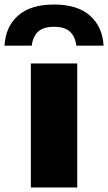

<svg xmlns="http://www.w3.org/2000/svg" viewBox="-73 -829 478 849"><path d="M63.5 0V-548.5H268.5V0ZM-53 -627Q-48.5 -711 6.8 -760Q62 -809 166 -809Q269.5 -809 325 -759.8Q380.5 -710.5 385 -627H264.5Q260 -666.5 236.8 -688.5Q213.5 -710.5 166 -710.5Q118 -710.5 95 -688.5Q72 -666.5 67.5 -627Z"/></svg>

Font: Encode Sans Expanded Expanded ExtraBold
Style: Regular
Weight: 800
Width: 7
Designer: Multiple Designers
Foundry: Impallari Type
Version: Version 3.000; ttfautohint (v1.8.3) -l 8 -r 50 -G 200 -x 14 